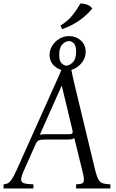

<svg xmlns="http://www.w3.org/2000/svg" viewBox="-47 -1060 654 1080"><path d="M489 -100Q498 -65 507.5 -49Q517 -33 532.5 -28.5Q548 -24 574 -23V0H381V-23Q405 -24 415 -28.5Q425 -33 425 -49Q425 -65 416 -100L371 -283Q364 -278 355 -276.5Q346 -275 336 -275H204Q184 -275 172.5 -271Q161 -267 153 -248L87 -100Q72 -66 72 -50Q72 -34 89.5 -29Q107 -24 141 -23V0H-27V-23Q-15 -24 -4.5 -28.5Q6 -33 17.5 -49Q29 -65 45 -100L263 -586Q275 -612 286 -637Q297 -662 307 -688H350Q355 -662 360.5 -637Q366 -612 372 -586ZM341 -305Q354 -305 359 -309.5Q364 -314 360 -330L301 -576H299L177 -302Q183 -304 190 -304.5Q197 -305 204 -305ZM325 -663Q287 -663 259.5 -688Q232 -713 232 -751Q232 -779 247 -803Q262 -827 287 -842Q312 -857 342 -857Q380 -857 407.5 -832.5Q435 -808 435 -769Q435 -741 420 -717Q405 -693 380 -678Q355 -663 325 -663ZM326 -691Q344 -691 362.5 -709.5Q381 -728 381 -769Q381 -804 368 -816.5Q355 -829 341 -829Q322 -829 304 -810.5Q286 -792 286 -752Q286 -718 299 -704.5Q312 -691 326 -691ZM405 -1040Q424 -1041 443.5 -1033.5Q463 -1026 472 -1012Q444 -977 401.5 -946.5Q359 -916 303 -896L293 -916Q335 -942 360.5 -974Q386 -1006 405 -1040Z"/></svg>

Font: Bona Nova
Style: Italic
Weight: 400
Italic angle: -4°
Designer: Mateusz Machalski
Foundry: Capitalics
Version: Version 4.001; ttfautohint (v1.8.3)